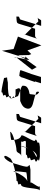

<svg xmlns="http://www.w3.org/2000/svg" viewBox="977 -1732 573 2567"><g transform="rotate(90 1263.5 -448.5)"><path d="M216 -662C217 -661 220 -663 222 -666C219 -665 215 -663 216 -662ZM222 -666C231 -669 250 -671 266 -675L303 -638L326 -712H254C247 -712 231 -678 222 -666ZM202 -412C206 -406 196 -381 204 -381C213 -381 272 -384 281 -390C289 -396 295 -404 297 -412L351 -589L303 -638L241 -434C238 -425 198 -418 202 -412ZM351 -589 439 -500C447 -500 432 -497 437 -490C441 -484 494 -647 498 -661C492 -644 474 -631 458 -631H364ZM498 -661V-662Z M469 -402 635 -344C642 -291 652 -240 659 -188L734 -432L719 -404L716 -549L703 -580L654 -529L587 -715ZM735 -500H755L734 -432L775 -510L785 -556ZM775 -510 747 -380 912 -590 877 -652ZM742 -374 743 -344 747 -380Z M918 -438C915 -428 982 -420 993 -420C995 -420 1000 -427 1005 -438H1010L1024 -484C1047 -542 1073 -620 1075 -626C1076 -628 1073 -630 1069 -632L1093 -710H1009L970 -583C947 -525 920 -444 918 -438Z M1016 -251C1024 -239 1014 -214 1032 -214C1032 -214 1168 -182 1201 -182C1242 -182 1183 -188 1241 -200C1291 -212 1210 -227 1273 -244C1293 -244 1270 -266 1264 -284C1211 -264 1099 -267 1084 -267C1018 -250 1008 -263 1016 -251ZM1126 -470C1121 -454 1156 -442 1193 -432H1330C1369 -449 1425 -467 1433 -532C1438 -586 1379 -600 1328 -612C1323 -616 1275 -622 1248 -636C1248 -626 1246 -617 1244 -610L1239 -566C1234 -549 1224 -559 1186 -546C1160 -534 1125 -523 1126 -470ZM1207 -658C1204 -649 1222 -642 1248 -636C1246 -652 1238 -668 1225 -675C1223 -687 1199 -689 1207 -658ZM1172 -370H1258C1240 -370 1261 -366 1281 -360C1270 -381 1268 -401 1263 -404C1254 -410 1218 -419 1193 -432H1191C1124 -432 1188 -370 1172 -370ZM1281 -360C1282 -357 1284 -354 1285 -351H1287C1294 -354 1290 -357 1281 -360ZM1264 -284C1281 -288 1292 -294 1294 -301C1295 -303 1295 -306 1295 -309C1294 -308 1293 -308 1292 -307C1263 -307 1260 -296 1264 -284ZM1285 -351C1252 -343 1279 -333 1294 -323C1292 -331 1289 -342 1285 -351ZM1294 -323C1295 -318 1295 -313 1295 -309C1305 -314 1301 -318 1294 -323Z M1518 -662C1519 -661 1522 -663 1524 -666C1521 -665 1517 -663 1518 -662ZM1524 -666C1533 -669 1552 -671 1568 -675L1605 -638L1628 -712H1556C1549 -712 1533 -678 1524 -666ZM1504 -412C1508 -406 1498 -381 1506 -381C1515 -381 1574 -384 1583 -390C1591 -396 1597 -404 1599 -412L1653 -589L1605 -638L1543 -434C1540 -425 1500 -418 1504 -412ZM1653 -589 1741 -500C1749 -500 1734 -497 1739 -490C1743 -484 1796 -647 1800 -661C1794 -644 1776 -631 1760 -631H1666ZM1800 -661V-662Z M1741 -298C1755 -299 1858 -306 1851 -316C1851 -329 1851 -341 1850 -353C1797 -339 1751 -321 1741 -298ZM1798 -445C1830 -432 1846 -398 1850 -353C1905 -372 1960 -382 1986 -382C2032 -382 2022 -445 2068 -445H1933C1930 -437 1927 -433 1930 -445H1861C1906 -445 1834 -508 1880 -508H1950C1954 -519 1959 -530 1964 -541L1954 -508H2024C2087 -508 2013 -514 2074 -526C2136 -538 2054 -552 2106 -570C2152 -570 2079 -632 2125 -632C2177 -650 2083 -664 2120 -676C2158 -689 2053 -695 2081 -695H1937C1965 -695 1858 -689 1887 -676C1917 -664 1816 -650 1855 -632C1901 -632 1753 -445 1798 -445ZM1938 -474C1934 -460 1931 -451 1930 -445H1933C1936 -453 1941 -464 1941 -464L1954 -508H1950C1945 -496 1941 -485 1938 -474ZM1994 -597C2014 -630 2042 -654 2067 -654C2109 -654 2034 -635 1994 -597Z M2091 -289C2058 -241 2053 -210 2087 -222C2112 -235 2145 -286 2155 -318L2160 -334C2124 -320 2096 -305 2091 -289ZM2188 -550C2223 -538 2206 -490 2189 -430L2160 -334C2193 -346 2233 -357 2269 -365C2271 -402 2278 -473 2284 -514C2307 -521 2374 -525 2403 -527C2356 -516 2303 -426 2281 -368C2323 -377 2357 -382 2369 -382C2438 -382 2366 -388 2418 -400C2486 -412 2409 -426 2451 -444C2502 -444 2491 -694 2527 -694H2464C2515 -694 2390 -569 2426 -569H2239C2273 -569 2168 -563 2188 -550ZM2277 -509C2276 -510 2277 -511 2278 -512ZM2269 -365C2268 -341 2269 -332 2275 -352C2277 -357 2279 -362 2281 -368Z"/></g></svg>

Font: bitstorm
Style: ulcnobl
Weight: 400
Version: Version 0.2